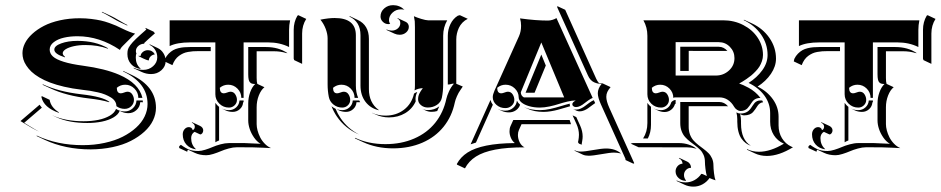

<svg xmlns="http://www.w3.org/2000/svg" viewBox="-20 -546 3577 730"><path d="M57.9 -85.7 130.6 -147.9Q134.3 -142.1 139.2 -136.7L72 -79.1Q75 -77.4 95 -65.1Q115 -52.7 128.4 -45.7Q115 -51.8 102.4 -59Q89.8 -66.2 76.4 -74.5Q63 -82.8 57.9 -85.7ZM65.4 -343.8Q65.4 -362.5 74.7 -381.3Q84 -400.1 102.7 -417.2Q121.3 -434.3 147 -447.6Q172.6 -460.9 208 -468.8Q243.4 -476.6 283.2 -476.6Q305.9 -476.6 327 -474Q348.1 -471.4 363.3 -468Q378.4 -464.6 395 -458.7Q411.6 -452.9 421 -448.7Q430.4 -444.6 444.1 -437.7Q475.6 -422.4 493.7 -418.2L457.3 -381.8Q456.3 -380.9 454 -378.5Q451.7 -376.2 450.8 -375.4Q450 -374.5 448 -372.6Q446 -370.6 445.3 -369.8Q444.6 -368.9 443.1 -367.3Q441.7 -365.7 441 -364.9Q440.4 -364 439.5 -362.7Q438.5 -361.3 438 -360.4Q437.5 -359.4 437 -358.2Q436.5 -356.9 436.3 -356Q358.6 -408.2 274.4 -408.2Q246.6 -408.2 223.1 -402.8Q199.7 -397.5 184.3 -385.6Q168.9 -373.8 168.9 -357.4Q168.9 -342.5 181.2 -331.3Q193.4 -320.1 221.8 -311.2Q250.2 -302.2 296.1 -296.1Q379.4 -284.9 432.6 -262Q508.8 -229.2 521.5 -173.8H505.9Q505.9 -194.3 491.2 -209.1Q476.6 -223.9 456.1 -223.9Q438 -223.9 424.1 -212.2Q424.1 -191.4 439.2 -191.2Q444.3 -191.2 452 -194.2Q459.7 -197.3 464.8 -197.3Q476.3 -197.3 482.8 -187.3Q489.3 -177.2 489.3 -166.3Q489.3 -152.1 479 -142.1Q468.8 -132.1 454.1 -132.1Q436.5 -132.1 422.6 -142.3Q422.6 -152.3 417.1 -160.9Q411.6 -169.4 401.6 -175.5Q391.6 -181.6 379.8 -186.5Q367.9 -191.4 352.2 -194.9Q336.4 -198.5 322.3 -200.8Q308.1 -203.1 291.3 -204.8Q255.1 -209 224.2 -216.2Q193.4 -223.4 170.5 -232.1Q147.7 -240.7 129.6 -251.5Q111.6 -262.2 99.7 -273.4Q87.9 -284.7 80 -296.9Q72 -309.1 68.7 -320.6Q65.4 -332 65.4 -343.8ZM119.4 -30.8Q197.3 5.9 294.9 5.9Q338.6 5.9 377.8 -2.7Q417 -11.2 446.4 -26.1Q475.8 -41 497.4 -60.7Q519 -80.3 530 -103.4Q541 -126.5 541 -150.4Q541 -231 448 -274.4L449 -276.1L479 -262Q573 -218 573 -136.2Q573 -111.8 561.9 -88.5Q550.8 -65.2 528.9 -45.3Q507.1 -25.4 477.4 -10.3Q447.8 4.9 408.3 13.3Q368.9 21.7 325 22Q227.5 22 149.7 -14.4L119.6 -28.6ZM137.5 -177 138.7 -180.7 168.7 -166.5Q173.3 -137.9 204.1 -118.9L203.1 -117.2Q146.2 -137.2 137.5 -177ZM142.1 -223.6 142.6 -225.6Q202.6 -197.5 289.3 -187.5Q372.1 -178.2 396.2 -158.4L394.3 -157.5Q366 -166.3 319.1 -171.6Q232.4 -181.6 172.4 -209.7ZM179.7 -107.2V-107.4Q227.8 -85 297.9 -85Q327.9 -85 353.6 -90.2Q379.4 -95.5 397.7 -106.3Q416 -117.2 421.1 -131.8Q436.3 -122.3 454.1 -122.3Q471.9 -122.3 485 -134.4Q498 -146.5 499 -164.1H522.7Q522.9 -160.6 523.2 -157.2L513.2 -157.5Q512.2 -139.9 499.1 -127.8Q486.1 -115.7 468.3 -115.7Q454.3 -115.7 441.9 -121.3L435.1 -124.8Q429.9 -110.4 411.5 -99.6Q393.1 -88.9 367.4 -83.6Q341.8 -78.4 312 -78.4Q241.7 -78.4 193.8 -100.6ZM186.5 -357.4Q186.5 -371.6 212.8 -381.1Q239 -390.6 274.4 -390.6Q342.3 -390.6 390.9 -362.5L389.4 -361.1Q352.3 -374.8 304.4 -374.8Q280.5 -374.8 260.7 -370.4Q241 -366 229.7 -358.8Q218.5 -351.6 218.5 -343.5Q218.5 -336.7 227.1 -330.1V-327.9Q186.5 -340.6 186.5 -357.4ZM367.2 -499.3 367.7 -501.2Q369.1 -500.5 370.8 -499.8L400.9 -485.8Q412.4 -480.5 435.1 -467Q457.8 -453.6 464.6 -450.7L463.4 -449Q462.4 -449.5 451.5 -454.6Q440.7 -459.7 434.3 -462.6Q427.2 -465.8 403.3 -479.9Q379.4 -493.9 367.2 -499.3ZM464.4 -340.6Q464.4 -350.8 466.2 -357.5Q468 -364.3 475.8 -374.9Q483.6 -385.5 497.2 -398.4Q510.7 -411.4 536.4 -433.8L533.2 -437.3L533.4 -439.9L563.7 -425.8L569.1 -419.4Q541.5 -395.3 527.6 -381.8L529.5 -379.9Q515.9 -379.9 506.2 -371.5Q496.6 -363 496.6 -351.3Q496.6 -346.7 498.8 -342.5L497.8 -340.6Q496.3 -334.7 496.3 -326.4Q496.3 -301.5 513.4 -286.1L515.1 -283.7Q492.2 -286.6 478.3 -302.4Q464.4 -318.1 464.4 -340.6ZM487.8 -288.8Q505.1 -280.3 524.4 -280.3Q546.4 -280.3 562.1 -294.3Q577.9 -308.3 577.9 -328.1Q577.9 -344 569.7 -356.8Q561.5 -369.6 548.3 -375.7L549.6 -377.4L579.6 -363.3Q593 -356.9 601.4 -343.6Q609.9 -330.3 609.9 -314Q609.9 -293.5 593.6 -278.9Q577.4 -264.4 554.4 -264.4Q535.9 -264.4 519 -272.2L488.8 -286.1ZM506.8 -332.5 507.3 -334.5Q510.5 -333 514.2 -332.5Q515.1 -342 523.3 -348.6Q531.5 -355.2 542.5 -355.2Q551 -355.2 558.1 -350.8Q565.2 -346.4 568.8 -339.1L566.9 -338.9Q557.9 -337.2 551.9 -330.8Q545.9 -324.5 545.9 -316.4Q542.2 -316.4 535.8 -318.8Q529.3 -321.3 523.8 -324Q518.3 -326.7 506.8 -332.5Z M605.5 -312.5 607.4 -322Q613 -333.7 621.3 -342Q629.6 -350.3 638.3 -355.2Q647 -360.1 658.4 -362.8Q669.9 -365.5 680.1 -366.3Q690.2 -367.2 703.1 -367.2H781.2V-351.6H733.4Q722.4 -351.6 713.7 -351Q705.1 -350.3 694.8 -348.5Q684.6 -346.7 676.5 -343Q668.5 -339.4 660.5 -333.6Q652.6 -327.9 646.2 -319Q639.9 -310.1 635.5 -298.3ZM625 -370.8V-468.8H1083Q1079.1 -450.4 1079.1 -432.6V-367.2Q1043.7 -384.8 999 -384.8H906.2V-173.8H897.5Q897.5 -194.3 882.8 -209.1Q868.2 -223.9 847.7 -223.9Q829.6 -223.9 815.7 -212.2Q815.7 -191.4 830.8 -191.2Q835.9 -191.2 843.6 -194.2Q851.3 -197.3 856.4 -197.3Q867.9 -197.3 874.4 -187.3Q880.9 -177.2 880.9 -166.3Q880.9 -154.1 871.9 -145.5Q863 -137 850.6 -137Q829.1 -137 814 -151.9Q798.8 -166.7 798.8 -187.7V-384.8H703.1Q653.1 -384.8 625 -370.8ZM660.6 12.2Q662.4 8.1 667.7 4.6Q687 18.6 700.7 23.3Q714.4 28.1 734.4 28.1Q745.1 28.1 760.1 23.4Q775.1 18.8 788.2 13.1Q801.3 7.3 818.5 2.7Q835.7 -2 850.6 -2H909.9Q916.7 -2 970.9 0.7Q956.8 -7.3 945.8 -23.2Q934.8 -39.1 929.3 -56Q923.8 -73 923.8 -87.9V-152.3Q923.8 -174.8 931 -194.9Q938.2 -215.1 950.2 -226.6Q942.9 -226.8 938.6 -227.9Q934.3 -229 930.7 -232.7Q927 -236.3 925.4 -243.9Q923.8 -251.5 923.8 -263.7V-367.2H991.2Q1039.3 -367.2 1073 -344L1068.8 -344.2Q1046.9 -351.1 1021.2 -351.1H955.8V-249.5Q955.8 -234.6 958.3 -227.1L985.4 -214.4Q972.4 -204.1 964.1 -183.1Q955.8 -162.1 955.8 -138.2V-74Q955.8 -63 959.2 -50Q962.6 -37.1 969.1 -24Q975.6 -11 986.5 0.2Q997.3 11.5 1010.5 17.1Q1006.8 17.1 979.4 15.6Q951.9 14.2 939.9 14.2L880.6 13.9Q866.2 13.9 849.1 18.7Q832 23.4 819 29.1Q805.9 34.7 790.8 39.4Q775.6 44.2 764.4 44.2Q739.5 44.2 720.7 35.2L694.8 23.2Q691.7 26.4 691.9 31L661.9 17.1ZM674.8 -35.4Q674.8 -46.6 681.6 -54.7Q688.5 -62.7 698.2 -62.7Q703.1 -62.7 707.3 -59.9Q711.4 -57.1 712.6 -51.3Q716.1 -52.2 718.4 -55.9Q720.7 -59.6 720.7 -64.7Q720.7 -69.3 717.5 -73.4Q714.4 -77.4 709 -79.8L710.4 -81.3L740.5 -67.4Q746.1 -64.7 749.4 -60.3Q752.7 -55.9 752.7 -50.5Q752.7 -44.2 749.3 -39.6Q745.8 -34.9 741 -34.9L720 -44.7Q714.1 -41.7 710.4 -35.4Q706.8 -29.1 706.8 -21.2Q706.8 4.2 723.4 19.5L725.1 21.7Q702.1 18.8 688.5 3.4Q674.8 -12 674.8 -35.4ZM798.8 -5.1V-155Q804.7 -146 813 -139.6V-12Q805.4 -9 798.8 -5.1ZM824.2 -132.6V-132.8Q836.7 -127 850.6 -127.2Q866.5 -127.2 878.1 -137.8Q889.6 -148.4 890.6 -164.1H906.2V-157.2H904.3Q903.6 -141.8 892.1 -131.2Q880.6 -120.6 864.7 -120.6Q850.1 -120.6 838.4 -126ZM1096.7 -322.8V-432.6Q1096.7 -462.4 1110.8 -486.3L1114.3 -488.3L1144.3 -474.1Q1128.7 -449.5 1128.7 -418.5V-303.2L1098.6 -317.4Z M1198.2 -471.2Q1229 -477.5 1252.4 -477.5Q1333 -477.5 1333 -412.1V-220.7Q1333 -194.3 1341.8 -173.8H1328.1Q1328.1 -194.3 1313.5 -209.1Q1298.8 -223.9 1278.3 -223.9Q1260.3 -223.9 1246.3 -212.2Q1246.3 -191.4 1261.5 -191.2Q1266.6 -191.2 1274.3 -194.2Q1282 -197.3 1287.1 -197.3Q1298.6 -197.3 1305.1 -187.3Q1311.5 -177.2 1311.5 -166.3Q1311.5 -154.1 1302.6 -145.5Q1293.7 -137 1281.2 -137Q1262.5 -137 1248 -148.4Q1233.6 -159.9 1230.2 -177.5Q1225.6 -200.7 1225.6 -225.6V-400.4Q1225.6 -416.7 1218.3 -436.3Q1210.9 -455.8 1198.2 -471.2ZM1240.5 -142.1Q1247.6 -136.2 1255.9 -132.3Q1263.7 -113.3 1274.9 -96.7Q1301.8 -56.9 1345.7 -34.4Q1292 -57.1 1260.7 -103.3Q1248.5 -121.3 1240.5 -142.1ZM1259.5 -130.9Q1270 -127.2 1281.2 -127.2Q1297.1 -127.2 1308.7 -137.8Q1320.3 -148.4 1321.3 -164.1H1345.7Q1347.7 -160.4 1349.4 -157.5H1335.4Q1334.5 -141.8 1322.9 -131.2Q1311.3 -120.6 1295.4 -120.6Q1282 -120.6 1270 -125.7ZM1307.9 -483.2 1310.3 -484.4 1340.3 -470.2Q1382.6 -450.4 1382.6 -397.9V-206.8Q1382.6 -181.6 1391.8 -161.7Q1401.1 -141.8 1418.2 -129.4L1420.9 -126.7Q1388.4 -134 1369.5 -159.1Q1350.6 -184.1 1350.6 -220.7V-412.1Q1350.6 -464.1 1307.9 -483.2ZM1329.3 -20 1330.1 -22Q1381.1 2 1445.3 2Q1505.9 2 1554.7 -19.2Q1603.5 -40.3 1634.8 -79.2Q1666 -118.2 1677.2 -170.9Q1679.7 -182.1 1687.1 -198.6Q1694.6 -215.1 1705.6 -227.5Q1704.1 -227.8 1703.1 -228Q1699.5 -228 1694.3 -226.3Q1689.2 -224.6 1682.6 -224.6V-410.2Q1682.6 -433.6 1692.6 -454.3Q1702.6 -475.1 1720.7 -486.3L1728.5 -488.3L1758.5 -474.4Q1747.1 -469 1738.4 -460Q1729.7 -450.9 1724.7 -440.2Q1719.7 -429.4 1717.3 -418.6Q1714.8 -407.7 1714.8 -396.5V-227.5L1739.5 -217L1731.2 -204.8Q1723.1 -193.6 1717.2 -179.8Q1711.2 -166 1709.2 -156.2Q1698.2 -103.3 1666.5 -64Q1634.8 -24.7 1585.6 -3.4Q1536.4 17.8 1475.3 18.1Q1410.9 18.1 1359.4 -6.1ZM1394 -116.9 1394.3 -117.2Q1417.5 -106.4 1445.3 -106.4Q1486.6 -106.4 1516 -128.9Q1545.4 -151.4 1554.2 -190.2Q1560.8 -194.6 1566.4 -196.3Q1559.6 -182.4 1559.8 -168.5Q1559.8 -164.3 1560.5 -160.4Q1547.4 -131.8 1520.4 -115.7Q1493.4 -99.6 1459 -99.6Q1431.9 -99.6 1408.2 -110.6ZM1426.8 -483.4Q1426.8 -501.5 1440.8 -513.9Q1454.8 -526.4 1474.6 -526.4Q1499.3 -526.4 1517.8 -508.8L1513.9 -509.8Q1509.3 -510.5 1504.6 -510.5Q1485.8 -510.5 1472.4 -498Q1459 -485.6 1459 -468.8Q1459 -463.1 1462.2 -456.8L1463.6 -455.1Q1460.2 -454.3 1456.5 -454.3Q1444.6 -454.3 1435.7 -463Q1426.8 -471.7 1426.8 -483.4ZM1449.5 -432.1 1450 -434.1Q1459.2 -429.7 1469.5 -429.7Q1483.2 -429.7 1492.6 -438Q1502 -446.3 1502 -458Q1502 -470.7 1491.2 -475.3L1492.2 -477.1L1522.2 -463.1Q1527.8 -460.7 1531.1 -455.6Q1534.4 -450.4 1534.4 -444.3Q1534.4 -431.6 1524.2 -422.7Q1513.9 -413.8 1499.5 -413.8Q1489 -413.8 1479.5 -418.2ZM1553.7 -484.4Q1563.7 -479.7 1581.5 -474.2Q1599.4 -468.8 1607.4 -468.8H1680.4Q1665 -442.1 1665 -410.2V-225.6Q1665 -198.7 1659.9 -174.1Q1656.2 -157.2 1641.1 -147.2Q1626 -137.2 1606.7 -137.2Q1591.3 -137.2 1580.4 -146.4Q1569.6 -155.5 1569.6 -168.5Q1569.6 -179.7 1574.2 -189.6Q1578.9 -199.5 1587.6 -210.7Q1572 -210.7 1556.2 -202.4Q1557.6 -209.5 1557.6 -220.7V-442.4Q1557.6 -458 1557 -464.8Q1556.4 -471.7 1553.7 -484.4ZM1584.5 -132.3Q1595 -127.4 1606.7 -127.4Q1631.8 -127.4 1650.1 -141.6Q1646.7 -132.6 1642.3 -123.8Q1632.1 -120.8 1620.8 -120.8Q1609.1 -120.8 1598.6 -125.7Z M1716.8 77.6Q1731 51 1757.8 33.8Q1784.7 16.6 1829 7.6Q1873.3 -1.5 1937.5 -2Q1927.7 -9.5 1922.5 -21.9Q1917.2 -34.2 1917.2 -46.6Q1917.2 -58.1 1921.1 -66.7L1931.6 -89.8H2145.8L2151.1 -73.7H1962.9L1953.1 -52Q1949.2 -43.7 1949.2 -32.7Q1949.2 -18.3 1955.8 -5Q1962.4 8.3 1974.4 14.2Q1908.2 14.2 1862.7 22.9Q1817.1 31.7 1789.6 49.2Q1762 66.7 1747.8 94.2L1717.8 80.1ZM1769.3 2.7 1845 -166Q1847.4 -156 1853.8 -147.7L1789.6 -3.9Q1779.5 -1 1769.3 2.7ZM1853.5 -176.8Q1853.5 -186.5 1860.1 -201.4L1953.4 -408.7Q1961.2 -426.3 1961.2 -448Q1961.2 -462.6 1957.3 -476.1Q2017.1 -467.8 2063.5 -467.8Q2071.3 -467.8 2080.6 -470.6Q2089.8 -473.4 2095.7 -477.3L2233.4 -173.8Q2225.6 -170.7 2216.6 -164.3Q2207.5 -158 2201 -152.6Q2194.6 -147.2 2186.2 -143.1Q2177.7 -138.9 2169.9 -138.9Q2164.3 -138.9 2160.2 -142Q2156 -145 2156 -149.4Q2156 -153.8 2159.2 -157Q2162.4 -160.2 2168.9 -164.1Q2155.8 -164.1 2137.7 -159.8Q2119.6 -155.5 2104.2 -150.5Q2088.9 -145.5 2069 -141.2Q2049.1 -137 2032.5 -137Q2010.7 -137 1992.2 -142.2Q1973.6 -147.5 1962.9 -156.4Q1952.1 -165.3 1952.1 -175.8Q1952.1 -195.1 1937.5 -209.5Q1922.9 -223.9 1902.3 -223.9Q1884.3 -223.9 1870.4 -212.2Q1870.4 -191.4 1885.5 -191.2Q1890.6 -191.2 1898.3 -194.2Q1906 -197.3 1911.1 -197.3Q1922.6 -197.3 1929.1 -187.3Q1935.5 -177.2 1935.5 -166.3Q1935.5 -153.3 1925.5 -144.2Q1915.5 -135 1901.4 -135Q1881.6 -135 1867.6 -147.2Q1853.5 -159.4 1853.5 -176.8ZM1874.5 -130.6 1874.8 -130.9Q1887.2 -125 1901.4 -125.2Q1918.5 -125.2 1931.2 -136.1Q1943.8 -147 1945.3 -163.3Q1949.2 -154.8 1957.5 -147.9Q1953.4 -135 1941.7 -126.8Q1929.9 -118.7 1915.5 -118.7Q1900.4 -118.7 1888.7 -124ZM1960.2 -195.3Q1960.2 -182.1 1971.7 -175.8H2125L2038.1 -384.5ZM1972.4 -138.9Q1997.8 -127.2 2032.5 -127.2Q2051.5 -127.2 2071.4 -131.6Q2091.3 -136 2113.2 -142.7Q2135 -149.4 2146.5 -151.9Q2146.5 -150.6 2146.2 -149.4Q2146.2 -145.5 2147.7 -142.1Q2140.4 -140.1 2124.9 -135.5Q2109.4 -130.9 2099.4 -128.2Q2089.4 -125.5 2074.6 -123Q2059.8 -120.6 2046.6 -120.6Q2011.5 -120.6 1986.6 -132.3ZM1978.3 -193.4 2038.1 -338.6 2055.2 -296.9 2012.5 -193.4ZM2098.6 -518.3 2098.9 -522.7 2128.9 -508.8 2247.1 -246.1Q2251.7 -236.1 2257.6 -229.7Q2263.9 -228.8 2271.5 -228.8L2301.5 -214.8Q2293.2 -205.1 2289.2 -196.5Q2285.2 -188 2285.2 -177.7Q2285.2 -161.6 2296.6 -136.2L2391.4 74.5L2388.4 76.4L2358.4 62.5L2357.9 57.6L2264.6 -149.4Q2252.9 -175.5 2252.9 -191.4Q2252.9 -209 2267.3 -227.1Q2259.3 -227.3 2252.9 -228.5Q2246.6 -229.7 2239.3 -232.9Q2231.9 -236.1 2225.8 -242.7Q2219.7 -249.3 2215.3 -259.3ZM2157 -107.4 2171.1 -100.8 2186.3 -67.4Q2195.3 -46.9 2195.3 -26.9Q2195.3 -19.3 2193.6 -10Q2191.9 -0.7 2191.9 -0.2Q2191.9 3.4 2193.6 3.7Q2179 2.2 2177.7 -5.9Q2178 -7.3 2179 -12.1Q2179.9 -16.8 2180.5 -22.2Q2181.2 -27.6 2181.2 -33.4Q2181.2 -53.5 2172.1 -74ZM2158.2 -131.6Q2163.6 -129.2 2169.9 -129.2Q2179.2 -129.2 2188.7 -133.5Q2198.2 -137.9 2205.2 -143.6Q2212.2 -149.2 2221.2 -155.6Q2230.2 -162.1 2237.1 -164.8L2237.8 -165L2242.9 -154.1Q2237.8 -150.9 2229.5 -144.5Q2221.2 -138.2 2215.2 -133.9Q2209.2 -129.6 2200.7 -126.1Q2192.1 -122.6 2184.1 -122.6Q2178 -122.6 2172.4 -125ZM2163.6 24.4Q2173.3 30.3 2188.5 30.3Q2203.1 30.3 2235.7 24.4Q2268.3 18.6 2284.2 18.6Q2319.6 18.6 2341.3 37.6L2337.6 36.9Q2325.4 34.2 2314.5 34.2Q2299.3 34.2 2266.5 40.2Q2233.6 46.1 2218.5 46.1Q2205.3 46.1 2196 42L2166 27.8Z M2377.9 0 2385.3 -2H2562Q2581.3 -2 2598.6 3.8Q2616 9.5 2628.9 20L2623.3 18.3Q2608.2 14.2 2592 14.2L2408 13.9ZM2425 -19.5Q2441.4 -44.9 2441.4 -78.1V-154.8Q2447 -146.2 2455.1 -140.1V-71.3Q2455.1 -42.2 2443.1 -19.5ZM2426.3 -468.8H2729.5Q2771.2 -468.8 2806.2 -450.7Q2841.1 -432.6 2861 -402.3Q2880.9 -372.1 2880.9 -336.9Q2880.9 -325.2 2877 -313.6Q2873 -302 2867.3 -292.8Q2861.6 -283.7 2852.5 -274.4Q2843.5 -265.1 2836.1 -258.9Q2828.6 -252.7 2818.5 -245.8Q2808.3 -239 2803 -235.8Q2797.6 -232.7 2790.3 -228.5Q2797.6 -226.1 2805.7 -222.5Q2813.7 -219 2826 -212.4Q2838.4 -205.8 2850.5 -195.7Q2862.5 -185.5 2871.3 -173.8Q2862.3 -173.8 2855.6 -171.1Q2848.9 -168.5 2844.6 -164.1Q2840.3 -159.7 2836.8 -154.3Q2833.3 -148.9 2829.6 -143.7Q2825.9 -138.4 2821.7 -134Q2817.4 -129.6 2810.7 -126.8Q2804 -124 2794.9 -124Q2789.1 -124 2781.9 -128.8Q2774.7 -133.5 2771 -140.4Q2761.7 -156.7 2747.3 -166.3Q2732.9 -175.8 2714.8 -175.8H2548.8Q2542.7 -175.8 2540 -173.8Q2540 -194.3 2525.4 -209.1Q2510.7 -223.9 2490.2 -223.9Q2472.2 -223.9 2458.3 -212.2Q2458.3 -191.4 2473.4 -191.2Q2478.5 -191.2 2486.2 -194.2Q2493.9 -197.3 2499 -197.3Q2510.5 -197.3 2517 -187.3Q2523.4 -177.2 2523.4 -166.3Q2523.4 -154.1 2514.5 -145.5Q2505.6 -137 2493.2 -137Q2471.7 -137 2456.5 -151.6Q2441.4 -166.3 2441.4 -187.5V-410.2Q2441.4 -441.9 2426.3 -468.8ZM2466.6 -132.8V-133.1Q2479 -127.2 2493.2 -127.2Q2506.8 -127.2 2517.6 -135.3Q2528.3 -143.3 2531.7 -156Q2532.7 -158.7 2538 -162.4Q2543.2 -166 2548.8 -166V-151.4Q2546.4 -151.4 2545.9 -149.4Q2542.2 -136.7 2531.4 -128.4Q2520.5 -120.1 2506.8 -120.1Q2493.7 -120.1 2480.7 -126.2ZM2548.6 105.5Q2548.6 94.5 2556 85.8Q2563.5 77.1 2575.2 76.2Q2574.7 69.3 2570.9 63.8Q2567.1 58.3 2561 55.7L2562.5 54.2L2592.8 68.4Q2599.6 71.5 2603.5 77.9Q2607.4 84.2 2607.4 92Q2596.2 92 2588.4 100.1Q2580.6 108.2 2580.6 119.6Q2580.6 130.6 2587.9 139.6L2588.1 141.6Q2571.8 141.6 2560.2 131Q2548.6 120.4 2548.6 105.5ZM2548.8 -258.8H2702.1Q2730.5 -258.8 2751.5 -277.8Q2772.5 -296.9 2772.5 -325.2Q2772.5 -350.1 2755.1 -367.9Q2737.8 -385.7 2712.9 -385.7H2548.8ZM2552.5 142.1 2552.7 140.1Q2568.1 147.5 2586.9 147.5Q2604.7 147.5 2620.5 138.8Q2636.2 130.1 2646.5 115Q2651.1 115 2657.7 118.7Q2664.3 122.3 2667.5 123.3Q2664.3 112.8 2662.2 95.8Q2660.2 78.9 2660.2 69.3Q2660.2 54.7 2655 43Q2649.9 31.2 2641.6 23.1Q2633.3 14.9 2623.3 7.4Q2613.3 0 2603.3 -7.8Q2593.3 -15.6 2585 -24.8Q2576.7 -33.9 2571.5 -47.5Q2566.4 -61 2566.4 -78.1V-158.2H2714.8Q2733.9 -158.2 2748.3 -141.8Q2745.6 -142.1 2742.9 -142.1L2598.4 -142.3V-64Q2598.4 -47.4 2603.6 -33.9Q2608.9 -20.5 2617.2 -11.5Q2625.5 -2.4 2635.5 5.4Q2645.5 13.2 2655.5 20.6Q2665.5 28.1 2673.8 36.4Q2682.1 44.7 2687.4 56.6Q2692.6 68.6 2692.6 83.3Q2692.6 94.7 2694.7 112.3Q2696.8 129.9 2700.4 139.6Q2686.5 135 2677.7 130.9Q2667.2 146 2651.1 154.8Q2635 163.6 2616.5 163.6Q2598.1 163.6 2582.5 156.2ZM2566.4 -276.4V-368.2H2712.9Q2722.7 -368.2 2731.3 -363.8Q2740 -359.4 2745.8 -351.8L2742.9 -352.3L2598.6 -352.5V-276.4ZM2779.8 -118.7Q2787.6 -114.3 2794.9 -114.3Q2805.2 -114.3 2813 -117.1Q2820.8 -119.9 2825.7 -124.3Q2830.6 -128.7 2834.5 -133.9Q2838.4 -139.2 2841.7 -144.5Q2845 -149.9 2848.8 -154.3Q2852.5 -158.7 2858.3 -161.4Q2864 -164.1 2871.3 -164.1H2877.9Q2879.6 -160.9 2881.3 -157.2Q2874 -156.5 2868.4 -152.3Q2862.8 -148.2 2859.5 -142.7Q2856.2 -137.2 2851.8 -131Q2847.4 -124.8 2842.8 -119.5Q2838.1 -114.3 2829.6 -110.8Q2821 -107.4 2809.6 -107.4Q2801.8 -107.4 2793.9 -112.1Q2797.4 -99.4 2797.4 -86.2V-76.4Q2797.4 -14.4 2835 8.3Q2824.2 4.6 2815.6 -1.8Q2806.9 -8.3 2799.3 -18.8Q2791.7 -29.3 2787.5 -45.8Q2783.2 -62.3 2783.2 -83V-92.8Q2783.2 -106 2779.8 -118.7ZM2807.4 -469.5 2808.8 -470.9 2839.1 -457Q2880.6 -437.7 2905.5 -401.7Q2930.4 -365.7 2930.4 -323Q2930.4 -293.7 2911.3 -265.4Q2892.1 -237.1 2860.4 -216.8Q2896.7 -199.2 2918.5 -168.7Q2940.2 -138.2 2940.2 -102.1V-68.8Q2940.2 -42 2953.1 -20.6Q2966.1 0.7 2988.8 11.5L2994.9 13.9Q2941.4 46.9 2895.8 46.9Q2871.1 46.9 2850.6 37.4L2820.3 23.2L2819.8 20.8Q2840.6 31 2865.7 31Q2909.4 31 2960.4 0.2Q2936 -10.3 2922.1 -32.3Q2908.2 -54.4 2908.2 -83V-116.2Q2908.2 -152.6 2886.4 -182.5Q2864.5 -212.4 2826.2 -230.7Q2858.2 -251.2 2878.3 -278.9Q2898.4 -306.6 2898.4 -336.9Q2898.4 -379.4 2873.5 -414.9Q2848.6 -450.4 2807.4 -469.5Z M2998 -312.5 3000 -322Q3005.6 -333.7 3013.9 -342Q3022.2 -350.3 3030.9 -355.2Q3039.6 -360.1 3051 -362.8Q3062.5 -365.5 3072.6 -366.3Q3082.8 -367.2 3095.7 -367.2H3173.8V-351.6H3126Q3115 -351.6 3106.3 -351Q3097.7 -350.3 3087.4 -348.5Q3077.1 -346.7 3069.1 -343Q3061 -339.4 3053.1 -333.6Q3045.2 -327.9 3038.8 -319Q3032.5 -310.1 3028.1 -298.3ZM3017.6 -370.8V-468.8H3475.6Q3471.7 -450.4 3471.7 -432.6V-367.2Q3436.3 -384.8 3391.6 -384.8H3298.8V-173.8H3290Q3290 -194.3 3275.4 -209.1Q3260.7 -223.9 3240.2 -223.9Q3222.2 -223.9 3208.3 -212.2Q3208.3 -191.4 3223.4 -191.2Q3228.5 -191.2 3236.2 -194.2Q3243.9 -197.3 3249 -197.3Q3260.5 -197.3 3267 -187.3Q3273.4 -177.2 3273.4 -166.3Q3273.4 -154.1 3264.5 -145.5Q3255.6 -137 3243.2 -137Q3221.7 -137 3206.5 -151.9Q3191.4 -166.7 3191.4 -187.7V-384.8H3095.7Q3045.7 -384.8 3017.6 -370.8ZM3053.2 12.2Q3054.9 8.1 3060.3 4.6Q3079.6 18.6 3093.3 23.3Q3106.9 28.1 3127 28.1Q3137.7 28.1 3152.7 23.4Q3167.7 18.8 3180.8 13.1Q3193.8 7.3 3211.1 2.7Q3228.3 -2 3243.2 -2H3302.5Q3309.3 -2 3363.5 0.7Q3349.4 -7.3 3338.4 -23.2Q3327.4 -39.1 3321.9 -56Q3316.4 -73 3316.4 -87.9V-152.3Q3316.4 -174.8 3323.6 -194.9Q3330.8 -215.1 3342.8 -226.6Q3335.4 -226.8 3331.2 -227.9Q3326.9 -229 3323.2 -232.7Q3319.6 -236.3 3318 -243.9Q3316.4 -251.5 3316.4 -263.7V-367.2H3383.8Q3431.9 -367.2 3465.6 -344L3461.4 -344.2Q3439.5 -351.1 3413.8 -351.1H3348.4V-249.5Q3348.4 -234.6 3350.8 -227.1L3377.9 -214.4Q3365 -204.1 3356.7 -183.1Q3348.4 -162.1 3348.4 -138.2V-74Q3348.4 -63 3351.8 -50Q3355.2 -37.1 3361.7 -24Q3368.2 -11 3379 0.2Q3389.9 11.5 3403.1 17.1Q3399.4 17.1 3371.9 15.6Q3344.5 14.2 3332.5 14.2L3273.2 13.9Q3258.8 13.9 3241.7 18.7Q3224.6 23.4 3211.5 29.1Q3198.5 34.7 3183.3 39.4Q3168.2 44.2 3157 44.2Q3132.1 44.2 3113.3 35.2L3087.4 23.2Q3084.2 26.4 3084.5 31L3054.4 17.1ZM3067.4 -35.4Q3067.4 -46.6 3074.2 -54.7Q3081.1 -62.7 3090.8 -62.7Q3095.7 -62.7 3099.9 -59.9Q3104 -57.1 3105.2 -51.3Q3108.6 -52.2 3111 -55.9Q3113.3 -59.6 3113.3 -64.7Q3113.3 -69.3 3110.1 -73.4Q3106.9 -77.4 3101.6 -79.8L3103 -81.3L3133.1 -67.4Q3138.7 -64.7 3142 -60.3Q3145.3 -55.9 3145.3 -50.5Q3145.3 -44.2 3141.8 -39.6Q3138.4 -34.9 3133.5 -34.9L3112.5 -44.7Q3106.7 -41.7 3103 -35.4Q3099.4 -29.1 3099.4 -21.2Q3099.4 4.2 3116 19.5L3117.7 21.7Q3094.7 18.8 3081.1 3.4Q3067.4 -12 3067.4 -35.4ZM3191.4 -5.1V-155Q3197.3 -146 3205.6 -139.6V-12Q3198 -9 3191.4 -5.1ZM3216.8 -132.6V-132.8Q3229.2 -127 3243.2 -127.2Q3259 -127.2 3270.6 -137.8Q3282.2 -148.4 3283.2 -164.1H3298.8V-157.2H3296.9Q3296.1 -141.8 3284.7 -131.2Q3273.2 -120.6 3257.3 -120.6Q3242.7 -120.6 3231 -126ZM3489.3 -322.8V-432.6Q3489.3 -462.4 3503.4 -486.3L3506.8 -488.3L3536.9 -474.1Q3521.2 -449.5 3521.2 -418.5V-303.2L3491.2 -317.4Z"/></svg>

Font: AgreloyS1
Style: Medium
Weight: 400
Designer: gluk
Foundry: gluk
Version: Version 0.27